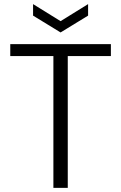

<svg xmlns="http://www.w3.org/2000/svg" viewBox="-20 -915 590 935"><path d="M240 0V-642H30V-700H520V-642H310V0ZM275 -757 141 -839V-895L275 -812L409 -895V-839Z"/></svg>

Font: DM Sans 24pt Light
Style: Regular
Weight: 300
Designer: Colophon Foundry, Jonny Pinhorn
Foundry: Colophon Foundry
Version: Version 4.004;gftools[0.9.30]